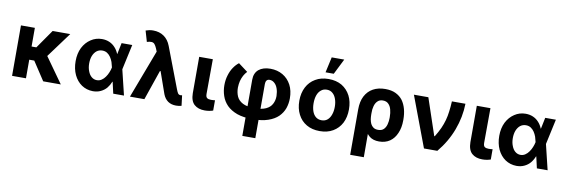

<svg xmlns="http://www.w3.org/2000/svg" viewBox="-64 -1313 6034 2046"><g transform="rotate(10 2953.0 -290.5)"><path d="M221.7 -545.9Q221.7 -409.2 221.7 0Q184.6 0 71.3 0Q71.3 -136.7 71.3 -545.9Q109.4 -545.9 221.7 -545.9ZM604.5 -545.9Q541 -459 350.6 -201.2Q311.5 -201.2 195.3 -201.2Q191.4 -237.3 177.7 -343.8Q201.2 -343.8 273.4 -343.8Q308.6 -394.5 414.1 -545.9Q461.9 -545.9 604.5 -545.9ZM408.2 0Q372.1 -54.7 263.7 -219.7Q294.9 -238.3 388.7 -294.9Q441.4 -220.7 598.6 0Q551.8 0 408.2 0Z M946.3 11.7Q877.9 10.7 824.2 -25.4Q771.5 -61.5 741.2 -125Q710.9 -189.5 710.9 -272.5Q710.9 -355.5 742.2 -418.9Q774.4 -481.4 828.1 -516.6Q881.8 -552.7 948.2 -552.7Q992.2 -552.7 1028.3 -537.1Q1064.5 -521.5 1090.8 -492.2Q1117.2 -463.9 1132.8 -424.8Q1148.4 -424.8 1178.7 -424.8Q1187.5 -386.7 1215.8 -274.4Q1232.4 -206.1 1282.2 0Q1252.9 0 1166 0Q1150.4 -68.4 1103.5 -274.4Q1097.7 -300.8 1088.9 -329.1Q1079.1 -356.4 1063.5 -379.9Q1047.9 -403.3 1025.4 -418Q1002.9 -432.6 972.7 -432.6Q937.5 -432.6 911.1 -412.1Q885.7 -391.6 871.1 -355.5Q857.4 -320.3 857.4 -273.4Q857.4 -226.6 872.1 -190.4Q885.7 -153.3 910.2 -132.8Q935.5 -111.3 968.8 -111.3Q997.1 -111.3 1019.5 -127Q1042 -141.6 1058.6 -166Q1076.2 -190.4 1086.9 -217.8Q1098.6 -246.1 1103.5 -271.5Q1122.1 -362.3 1160.2 -545.9Q1189.5 -545.9 1275.4 -545.9Q1260.7 -476.6 1215.8 -271.5Q1206.1 -234.4 1178.7 -124Q1167 -124 1134.8 -124Q1120.1 -85.9 1094.7 -54.7Q1069.3 -24.4 1032.2 -6.8Q995.1 11.7 946.3 11.7Z M1844.7 8.8Q1794.9 8.8 1758.8 -15.6Q1722.7 -41 1704.1 -88.9Q1672.9 -176.8 1611.3 -352.5Q1596.7 -390.6 1551.8 -502Q1546.9 -514.6 1531.2 -553.7Q1518.6 -583 1505.9 -597.7Q1493.2 -612.3 1473.6 -613.3Q1454.1 -615.2 1422.9 -605.5Q1411.1 -644.5 1388.7 -722.7Q1407.2 -729.5 1426.8 -733.4Q1446.3 -737.3 1468.8 -737.3Q1537.1 -737.3 1585.9 -703.1Q1634.8 -668.9 1659.2 -604.5Q1714.8 -458 1826.2 -166Q1837.9 -134.8 1846.7 -122.1Q1856.4 -108.4 1876 -108.4Q1879.9 -108.4 1884.8 -109.4Q1888.7 -109.4 1891.6 -110.4Q1896.5 -73.2 1905.3 1Q1894.5 4.9 1877.9 6.8Q1862.3 8.8 1848.6 8.8Q1846.7 8.8 1844.7 8.8ZM1346.7 0Q1401.4 -143.6 1563.5 -573.2Q1586.9 -510.7 1658.2 -324.2Q1647.5 -324.2 1614.3 -324.2Q1585.9 -243.2 1502.9 0Q1463.9 0 1346.7 0Z M2000 -545.9Q2037.1 -545.9 2147.5 -545.9Q2146.5 -452.1 2145.5 -170.9Q2145.5 -137.7 2160.2 -127Q2174.8 -116.2 2203.1 -116.2Q2216.8 -116.2 2227.5 -117.2Q2237.3 -118.2 2246.1 -119.1Q2246.1 -82 2246.1 -7.8Q2226.6 -1 2204.1 2.9Q2180.7 6.8 2156.2 6.8Q2085 6.8 2043 -30.3Q2001 -67.4 2000 -152.3Q2000 -283.2 2000 -545.9Z M2598.6 204.1Q2598.6 52.7 2598.6 -404.3Q2598.6 -475.6 2644.5 -514.6Q2691.4 -552.7 2770.5 -552.7Q2845.7 -552.7 2904.3 -518.6Q2962.9 -484.4 2996.1 -421.9Q3028.3 -360.4 3028.3 -277.3Q3028.3 -221.7 3010.7 -169.9Q2992.2 -118.2 2951.2 -77.1Q2910.2 -37.1 2842.8 -13.7Q2775.4 9.8 2676.8 9.8Q2575.2 9.8 2505.9 -14.6Q2437.5 -40 2395.5 -82Q2353.5 -125 2335 -180.7Q2316.4 -235.4 2316.4 -294.9Q2316.4 -353.5 2332 -403.3Q2346.7 -453.1 2372.1 -490.2Q2397.5 -528.3 2429.7 -552.7Q2462.9 -527.3 2531.2 -476.6Q2509.8 -454.1 2495.1 -426.8Q2480.5 -399.4 2471.7 -366.2Q2463.9 -334 2462.9 -294.9Q2462.9 -242.2 2481.4 -200.2Q2500 -158.2 2546.9 -133.8Q2593.8 -109.4 2676.8 -109.4Q2752 -109.4 2797.9 -130.9Q2843.8 -152.3 2863.3 -190.4Q2883.8 -227.5 2883.8 -277.3Q2882.8 -323.2 2870.1 -358.4Q2857.4 -394.5 2834 -414.1Q2811.5 -434.6 2781.2 -434.6Q2760.7 -434.6 2750 -420.9Q2739.3 -406.2 2739.3 -382.8Q2739.3 -187.5 2739.3 204.1Q2704.1 204.1 2598.6 204.1Z M3400.4 10.7Q3317.4 10.7 3257.8 -24.4Q3197.3 -59.6 3165 -123Q3131.8 -186.5 3131.8 -270.5Q3131.8 -355.5 3165 -418.9Q3197.3 -481.4 3257.8 -516.6Q3317.4 -552.7 3400.4 -552.7Q3483.4 -552.7 3543.9 -517.6Q3603.5 -481.4 3636.7 -418Q3668.9 -355.5 3668.9 -270.5Q3668.9 -186.5 3636.7 -123Q3603.5 -59.6 3543 -24.4Q3483.4 10.7 3400.4 10.7ZM3401.4 -106.4Q3438.5 -106.4 3463.9 -127.9Q3489.3 -149.4 3502 -186.5Q3515.6 -223.6 3515.6 -271.5Q3515.6 -319.3 3502 -356.4Q3489.3 -393.6 3463.9 -415Q3438.5 -437.5 3401.4 -437.5Q3363.3 -437.5 3337.9 -415Q3311.5 -393.6 3298.8 -356.4Q3286.1 -319.3 3286.1 -271.5Q3286.1 -223.6 3298.8 -186.5Q3311.5 -149.4 3336.9 -127.9Q3363.3 -106.4 3401.4 -106.4ZM3354.5 -617.2Q3363.3 -659.2 3391.6 -785.2Q3425.8 -785.2 3527.3 -785.2Q3505.9 -743.2 3443.4 -617.2Q3420.9 -617.2 3354.5 -617.2Z M3765.6 203.1Q3765.6 80.1 3765.6 -288.1Q3765.6 -374 3795.9 -432.6Q3827.1 -492.2 3882.8 -522.5Q3938.5 -552.7 4013.7 -552.7Q4081.1 -552.7 4127 -530.3Q4173.8 -507.8 4203.1 -468.8Q4231.4 -428.7 4245.1 -377Q4258.8 -325.2 4258.8 -266.6Q4258.8 -263.7 4258.8 -256.8Q4258.8 -176.8 4232.4 -117.2Q4207 -56.6 4159.2 -23.4Q4110.4 9.8 4043 9.8Q3979.5 9.8 3940.4 -20.5Q3901.4 -51.8 3878.9 -105.5Q3857.4 -160.2 3844.7 -232.4Q3867.2 -241.2 3912.1 -257.8Q3912.1 -233.4 3916 -207Q3920.9 -180.7 3930.7 -159.2Q3941.4 -137.7 3960.9 -124Q3980.5 -110.4 4011.7 -110.4Q4050.8 -110.4 4072.3 -131.8Q4093.8 -153.3 4102.5 -187.5Q4111.3 -221.7 4111.3 -256.8Q4111.3 -260.7 4111.3 -266.6Q4111.3 -310.5 4101.6 -346.7Q4091.8 -383.8 4069.3 -405.3Q4047.9 -427.7 4008.8 -427.7Q3973.6 -427.7 3952.1 -406.2Q3930.7 -385.7 3920.9 -350.6Q3911.1 -316.4 3912.1 -274.4Q3912.1 -115.2 3913.1 203.1Q3876 203.1 3765.6 203.1Z M4528.3 0Q4477.5 -136.7 4323.2 -545.9Q4362.3 -545.9 4479.5 -545.9Q4513.7 -446.3 4613.3 -148.4Q4614.3 -148.4 4619.1 -148.4Q4651.4 -201.2 4672.9 -248Q4693.4 -293.9 4706.1 -339.8Q4718.8 -385.7 4724.6 -435.5Q4731.4 -485.4 4734.4 -545.9Q4783.2 -545.9 4880.9 -545.9Q4877.9 -401.4 4825.2 -260.7Q4772.5 -120.1 4672.9 0Q4625 0 4528.3 0Z M5003.9 -545.9Q5041 -545.9 5151.4 -545.9Q5150.4 -452.1 5149.4 -170.9Q5149.4 -137.7 5164.1 -127Q5178.7 -116.2 5207 -116.2Q5220.7 -116.2 5231.4 -117.2Q5241.2 -118.2 5250 -119.1Q5250 -82 5250 -7.8Q5230.5 -1 5208 2.9Q5184.6 6.8 5160.2 6.8Q5088.9 6.8 5046.9 -30.3Q5004.9 -67.4 5003.9 -152.3Q5003.9 -283.2 5003.9 -545.9Z M5530.3 11.7Q5461.9 10.7 5408.2 -25.4Q5355.5 -61.5 5325.2 -125Q5294.9 -189.5 5294.9 -272.5Q5294.9 -355.5 5326.2 -418.9Q5358.4 -481.4 5412.1 -516.6Q5465.8 -552.7 5532.2 -552.7Q5576.2 -552.7 5612.3 -537.1Q5648.4 -521.5 5674.8 -492.2Q5701.2 -463.9 5716.8 -424.8Q5732.4 -424.8 5762.7 -424.8Q5771.5 -386.7 5799.8 -274.4Q5816.4 -206.1 5866.2 0Q5836.9 0 5750 0Q5734.4 -68.4 5687.5 -274.4Q5681.6 -300.8 5672.9 -329.1Q5663.1 -356.4 5647.5 -379.9Q5631.8 -403.3 5609.4 -418Q5586.9 -432.6 5556.6 -432.6Q5521.5 -432.6 5495.1 -412.1Q5469.7 -391.6 5455.1 -355.5Q5441.4 -320.3 5441.4 -273.4Q5441.4 -226.6 5456.1 -190.4Q5469.7 -153.3 5494.1 -132.8Q5519.5 -111.3 5552.7 -111.3Q5581.1 -111.3 5603.5 -127Q5626 -141.6 5642.6 -166Q5660.2 -190.4 5670.9 -217.8Q5682.6 -246.1 5687.5 -271.5Q5706.1 -362.3 5744.1 -545.9Q5773.4 -545.9 5859.4 -545.9Q5844.7 -476.6 5799.8 -271.5Q5790 -234.4 5762.7 -124Q5751 -124 5718.8 -124Q5704.1 -85.9 5678.7 -54.7Q5653.3 -24.4 5616.2 -6.8Q5579.1 11.7 5530.3 11.7Z"/></g></svg>

Font: DeepSea
Style: Bold
Weight: 700
Designer: Stem
Version: Version 3.019;git-0a5106e0b